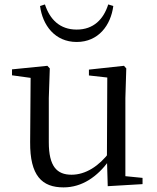

<svg xmlns="http://www.w3.org/2000/svg" viewBox="-20 -814 693 849"><path d="M260.9 14.6C343.5 14.6 410.3 -33 461.7 -103H488.1L464.9 -141.8C417.3 -78.8 358.2 -41.4 296.3 -41.4C231.5 -41.4 195.8 -78.2 195.8 -185.1V-380.4L200.2 -511.5L189.5 -523L33.1 -507.3V-481L137.7 -466.6L115.5 -483.7L113.3 -185.8C112.1 -37 165.6 14.6 260.9 14.6ZM456.4 9.3 610.3 0.2V-27.4L534.4 -35V-380.4L538.4 -511.5L528.2 -523L373.2 -506.2V-480.3L454.4 -471.2L452.8 -115.5V-114.1ZM157.1 -787.4C168.1 -702.7 222.6 -628.4 319.1 -628.4C415.5 -628.4 470 -702.7 481 -787.4L458.6 -794.4C438.1 -729.3 394.2 -683.2 319.1 -683.2C243.9 -683.2 200.2 -728.9 178.7 -794.4Z"/></svg>

Font: Source Han Serif CN VF
Style: Regular
Weight: 250
Designer: Ryoko NISHIZUKA 西塚涼子 (kana & ideographs); Frank Grießhammer (Latin, Greek & Cyrillic); Wenlong ZHANG 张文龙 (bopomofo); San
Foundry: Adobe
Version: Version 2.002;hotconv 1.1.0;makeotfexe 2.6.0